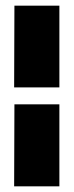

<svg xmlns="http://www.w3.org/2000/svg" viewBox="-20 -659 260 679"><path d="M190 -350H30L31 -639H190ZM190 0H30L31 -290H190Z"/></svg>

Font: Banana Brick
Style: Regular
Weight: 400
Designer: artmaker
Foundry: artmaker
Version: Version 4.000 2011 initial release